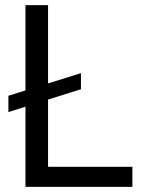

<svg xmlns="http://www.w3.org/2000/svg" viewBox="-20 -727 574 747"><path d="M294.9 -379.9 12.7 -291V-354.5L294.9 -442.4ZM79.1 -707H167V-78.1H495.1V0H79.1Z"/></svg>

Font: Pretendard GOV Variable
Style: Regular
Weight: 400
Designer: Base glyphs from Inter by Rasmus Andersson; Hangul glyphs from Noto Sans CJK(Source Han Sans) by Jang Soo-young and Kang
Foundry: Kil Hyung-jin
Version: Version 1.307;Glyphs 3.2 (3192)